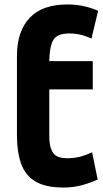

<svg xmlns="http://www.w3.org/2000/svg" viewBox="-20 -813 460 861"><path d="M201 -539Q202 -601 218 -632Q234 -663 292 -663Q341 -663 390 -640L420 -764Q401 -774 364 -783.5Q327 -793 283 -793Q169 -793 112.5 -732.5Q56 -672 56 -562V-205Q56 -132 74.5 -79.5Q93 -27 138.5 0.5Q184 28 264 28Q311 28 351 16.5Q391 5 418 -8L393 -130Q374 -121 350.5 -113.5Q327 -106 298 -104Q285 -103 274.5 -103.5Q264 -104 254 -106Q226 -111 213.5 -135Q201 -159 201 -204V-412H396V-539Z"/></svg>

Font: Repo Bold
Style: Bold
Weight: 700
Designer: Stefan Peev
Foundry: Context Ltd
Version: Version 1.502